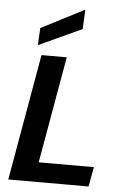

<svg xmlns="http://www.w3.org/2000/svg" viewBox="-63 -1015 687 1060"><g transform="rotate(5 280.5 -485.5)"><path d="M24 0 147 -700H287L183 -109H489L469 0ZM122 -753 127 -848 366 -971 361 -863Z"/></g></svg>

Font: DM Sans 18pt ExtraBold
Style: Italic
Weight: 800
Italic angle: -10°
Designer: Colophon Foundry, Jonny Pinhorn
Foundry: Colophon Foundry
Version: Version 4.004;gftools[0.9.30]